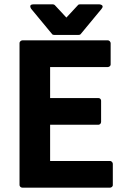

<svg xmlns="http://www.w3.org/2000/svg" viewBox="-20 -853 578 885"><path d="M70 0C70 5 75 12 83 12H487C492 12 500 8 500 0V-98C500 -103 495 -111 487 -111H211V-278H434C439 -278 446 -283 446 -291V-389C446 -394 442 -401 434 -401H211V-544H477C482 -544 490 -548 490 -556V-654C490 -659 485 -667 477 -667H83C78 -667 70 -662 70 -654ZM348 -833C345 -833 341 -832 339 -829L286 -772L233 -829C231 -831 228 -833 224 -833H134C109 -833 124 -812 124 -812L220 -696C222 -693 226 -692 230 -692H342C346 -692 350 -693 352 -696L448 -812C464 -831 438 -833 438 -833Z"/></svg>

Font: Falling Sky
Style: Bd
Weight: 700
Designer: Paul D. Hunt
Foundry: Adobe Systems Incorporated
Version: Version 1.02